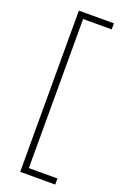

<svg xmlns="http://www.w3.org/2000/svg" viewBox="-166 -767 639 978"><g transform="rotate(20 153.5 -278.0)"><path d="M272 159V126H117V-682H272V-715H82V159Z"/></g></svg>

Font: Noto Sans Ethiopic ExtraCondensed ExtraLight
Style: Regular
Weight: 200
Width: 2
Designer: Monotype Design Team
Foundry: Monotype Imaging Inc.
Version: Version 2.102